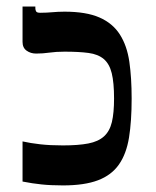

<svg xmlns="http://www.w3.org/2000/svg" viewBox="-20 -560 476 586"><path d="M176.8 -524.4Q243.2 -524.4 283.7 -506.6Q324.2 -488.8 345.9 -454.6Q367.7 -420.4 374.8 -371.3Q381.8 -322.3 381.8 -259.3Q381.8 -190.4 373.8 -140.4Q365.7 -90.3 343 -57.9Q320.3 -25.4 279.1 -9.8Q237.8 5.9 171.9 5.9Q152.8 5.9 137 5.1Q121.1 4.4 106.9 2.9Q92.8 1.5 78.6 -0.7Q64.5 -2.9 48.8 -5.9V-128.4Q72.8 -123 102.8 -119.6Q132.8 -116.2 171.9 -116.2Q219.2 -116.2 249.5 -122.1Q279.8 -127.9 297.4 -143.8Q314.9 -159.7 321.5 -187.5Q328.1 -215.3 328.1 -259.3Q328.1 -308.1 321 -336.7Q314 -365.2 296.6 -379.9Q279.3 -394.5 250.2 -398.4Q221.2 -402.3 176.8 -402.3Q150.9 -402.3 130.9 -399.4Q110.8 -396.5 90.3 -396.5Q73.7 -396.5 61.3 -405.3Q48.8 -414.1 48.8 -432.1V-540H87.9V-534.7Q87.9 -529.3 90.3 -525.1Q92.8 -521 102.5 -521Q113.3 -521 122.3 -521.5Q131.3 -522 139.6 -522.7Q147.9 -523.4 157 -523.9Q166 -524.4 176.8 -524.4Z"/></svg>

Font: Arian AMU Serif
Style: Bold
Weight: 700
Designer: Ruben Hakobyan (Tarumian)
Foundry: Ruben Hakobyan (Tarumian)
Version: Version 1.002